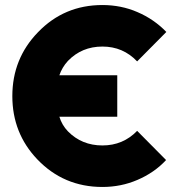

<svg xmlns="http://www.w3.org/2000/svg" viewBox="-20 -732 700 763"><path d="M387 -712Q235 -712 131 -604Q29 -499 29 -350Q29 -203 128 -99Q233 11 387 11Q461 11 526 -17Q559 -31 588 -51Q617 -71 640 -96L525 -212Q469 -154 387 -154Q305 -154 250 -210Q226 -235 216 -268H446V-433H216Q221 -448 229.5 -462.5Q238 -477 250 -490Q305 -547 387 -547Q469 -547 525 -488L641 -605Q617 -630 588 -650Q559 -670 526 -684Q494 -698 459 -705Q424 -712 387 -712Z"/></svg>

Font: Unageo
Style: ExtraBold
Weight: 800
Designer: Richard Sepsi
Foundry: Richard Sepsi
Version: Version 2.000